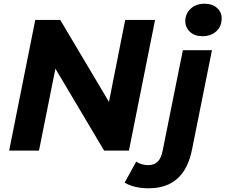

<svg xmlns="http://www.w3.org/2000/svg" viewBox="-20 -807 1208 1029"><path d="M29 0 169 -700H303L564 -261L651 -700H811L671 0H538L277 -439L189 0ZM777 202Q699 202 648 172L710 59Q737 78 775 78Q806 78 825 59.5Q844 41 852 -1L960 -538H1116L1009 -5Q968 202 777 202ZM1065 -613Q1023 -613 998 -636.5Q973 -660 973 -694Q973 -733 1001.5 -760Q1030 -787 1076 -787Q1118 -787 1143 -764.5Q1168 -742 1168 -709Q1168 -666 1139.5 -639.5Q1111 -613 1065 -613Z"/></svg>

Font: Montserrat
Style: Bold Italic
Weight: 700
Italic angle: -11.3°
Designer: Julieta Ulanovsky
Foundry: Julieta Ulanovsky
Version: Version 9.000; ttfautohint (v1.8.4.7-5d5b)